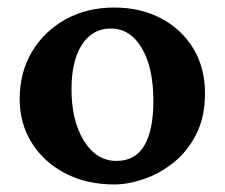

<svg xmlns="http://www.w3.org/2000/svg" viewBox="-20 -487 602 514"><path d="M285.6 6.8Q212.4 6.8 155.3 -22.7Q98.1 -52.2 65.4 -104Q32.7 -155.8 32.7 -222.2Q32.7 -293 65.4 -348.1Q98.1 -403.3 155.3 -435.1Q212.4 -466.8 285.6 -466.8Q356.9 -466.8 411.9 -437.5Q466.8 -408.2 497.8 -356.7Q528.8 -305.2 528.8 -237.3Q528.8 -173.8 505.4 -127.7Q481.9 -81.5 444.6 -51.8Q407.2 -22 365.2 -7.6Q323.2 6.8 285.6 6.8ZM291.5 -56.2Q342.3 -56.2 366.5 -97.7Q390.6 -139.2 390.6 -216.8Q390.6 -305.7 359.6 -358.2Q328.6 -410.6 276.4 -410.6Q227.5 -410.6 199.5 -367.7Q171.4 -324.7 171.4 -248Q171.4 -163.6 204.8 -109.9Q238.3 -56.2 291.5 -56.2Z"/></svg>

Font: Lateef ExtraBold
Style: Regular
Weight: 800
Designer: SIL International
Foundry: SIL International
Version: Version 4.200